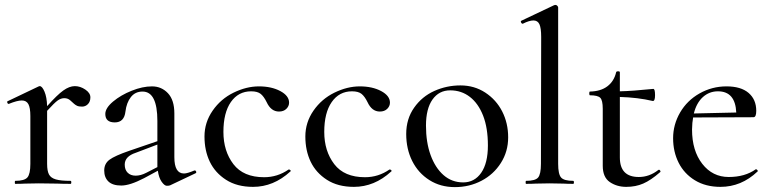

<svg xmlns="http://www.w3.org/2000/svg" viewBox="-20 -745 3123 778"><path d="M170.9 -295.9V-81.1Q170.9 -52.2 178.5 -38.1Q186 -23.9 206.1 -18.1Q226.1 -12.2 266.1 -12.2Q269 -12.2 269 -6.1Q269 0 266.1 0Q232.9 0 212.9 -1L137.2 -2L81.1 -1Q66.9 0 42 0Q40 0 40 -6.1Q40 -12.2 42 -12.2Q79.1 -12.2 91.1 -26.1Q103 -40 103 -81.1V-274.9Q103 -308.1 95 -323Q86.9 -337.9 68.4 -337.9Q49.8 -337.9 16.1 -324.2H14.2Q11.2 -324.2 9.5 -329.1Q7.8 -334 11.2 -335L134.8 -394Q138.7 -396 141.1 -396Q150.9 -396 160.4 -373.5Q169.9 -351.1 170.9 -314.9Q211.9 -360.8 236.6 -378.4Q261.2 -396 283.2 -396Q305.2 -396 325.7 -382.1Q346.2 -368.2 346.2 -350.6Q346.2 -333 336.2 -323Q326.2 -313 312.7 -313Q299.3 -313 292.2 -316.4Q285.2 -319.8 280 -324.5Q274.9 -329.1 264.9 -338.1Q254.9 -347.2 240.7 -347.2Q226.6 -347.2 213.4 -337.6Q200.2 -328.1 170.9 -295.9Z M485.4 -78.1Q485.4 -57.1 497.3 -45.2Q509.3 -33.2 529.8 -33.2Q550.3 -33.2 572.8 -44.9L617.7 -67.9V-159.2L530.3 -126Q485.4 -111.3 485.4 -78.1ZM406.7 -283.2Q406.7 -307.1 438.2 -333.5Q469.7 -359.9 513.7 -377.4Q557.6 -395 595.9 -395Q634.3 -395 660.4 -367.4Q686.5 -339.8 686.5 -285.2V-107.9Q686.5 -42 725.6 -42Q738.8 -42 767.6 -54.2H769.5Q773.4 -54.2 774.9 -49.6Q776.4 -44.9 772.5 -43L669.4 5.9Q665.5 7.8 656 7.8Q646.5 7.8 635 -8.5Q623.5 -24.9 619.6 -53.2L563.5 -22.9Q506.3 6.8 471.4 6.8Q436.5 6.8 419.4 -9.5Q402.3 -25.9 402.3 -54Q402.3 -82 423.8 -97.9Q445.3 -113.8 503.4 -133.8L617.7 -172.9V-254.9Q617.7 -374 557.6 -374Q527.8 -374 510.3 -351.6Q492.7 -329.1 488.3 -293Q483.4 -249 445.1 -249Q406.7 -249 406.7 -283.2Z M1151.4 -329.1Q1151.4 -314.9 1140.4 -304Q1129.4 -293 1110.4 -293Q1078.1 -293 1060.5 -331.1Q1049.3 -354 1036.4 -364.5Q1023.4 -375 997.6 -375Q945.8 -375 915.5 -331.5Q885.3 -288.1 885.3 -210.4Q885.3 -132.8 925.8 -79.8Q966.3 -26.9 1050.3 -26.9Q1104.5 -26.9 1149.4 -58.1H1151.4Q1154.3 -58.1 1157 -54.9Q1159.7 -51.8 1156.2 -49.8Q1088.4 12.2 1005.4 12.2Q940.4 12.2 896 -16.4Q851.6 -44.9 830.1 -89.8Q808.6 -134.8 808.6 -191.9Q808.6 -249 841.6 -296.6Q874.5 -344.2 926.5 -369.6Q978.5 -395 1029.3 -395Q1080.1 -395 1115.7 -376Q1151.4 -356.9 1151.4 -329.1Z M1560.1 -329.1Q1560.1 -314.9 1549.1 -304Q1538.1 -293 1519 -293Q1486.8 -293 1469.2 -331.1Q1458 -354 1445.1 -364.5Q1432.1 -375 1406.2 -375Q1354.5 -375 1324.2 -331.5Q1293.9 -288.1 1293.9 -210.4Q1293.9 -132.8 1334.5 -79.8Q1375 -26.9 1459 -26.9Q1513.2 -26.9 1558.1 -58.1H1560.1Q1563 -58.1 1565.7 -54.9Q1568.4 -51.8 1564.9 -49.8Q1497.1 12.2 1414.1 12.2Q1349.1 12.2 1304.7 -16.4Q1260.3 -44.9 1238.8 -89.8Q1217.3 -134.8 1217.3 -191.9Q1217.3 -249 1250.2 -296.6Q1283.2 -344.2 1335.2 -369.6Q1387.2 -395 1438 -395Q1488.8 -395 1524.4 -376Q1560.1 -356.9 1560.1 -329.1Z M1929.9 -44.9Q1957 -84 1957 -155.5Q1957 -227.1 1937.5 -276.6Q1918 -326.2 1883.8 -352.5Q1849.6 -378.9 1804.2 -378.9Q1758.8 -378.9 1732.4 -341.6Q1706.1 -304.2 1706.1 -236.1Q1706.1 -168 1724.9 -116.5Q1743.7 -64.9 1777.3 -35.4Q1811 -5.9 1856.9 -5.9Q1902.8 -5.9 1929.9 -44.9ZM1650.4 -92.5Q1626 -141.1 1626 -202.1Q1626 -263.2 1658 -308.6Q1689.9 -354 1740 -376.5Q1790 -398.9 1845.9 -398.9Q1901.9 -398.9 1946.3 -369.9Q1990.7 -340.8 2014.9 -293.5Q2039.1 -246.1 2039.1 -188.5Q2039.1 -130.9 2009.5 -84.5Q1980 -38.1 1930.9 -12.5Q1881.8 13.2 1823.2 13.2Q1764.6 13.2 1719.7 -15.4Q1674.8 -43.9 1650.4 -92.5Z M2111.8 -12.2Q2148.9 -12.2 2160.4 -25.6Q2171.9 -39.1 2171.9 -81.1L2172.9 -595.2Q2172.9 -631.3 2165.8 -646.7Q2158.7 -662.1 2141.6 -662.1Q2124.5 -662.1 2098.6 -648.9H2097.7Q2093.8 -648.9 2091.3 -654.1Q2088.9 -659.2 2092.8 -661.1L2225.6 -724.1L2231 -725.1Q2234.9 -725.1 2238.3 -721.4Q2241.7 -717.8 2241.7 -714.8V-81.1Q2241.7 -39.1 2253.7 -25.6Q2265.6 -12.2 2302.7 -12.2Q2305.7 -12.2 2305.7 -6.1Q2305.7 0 2302.7 0Q2278.8 0 2263.7 -1L2206.5 -2L2150.9 -1Q2136.7 0 2111.8 0Q2109.9 0 2109.9 -6.1Q2109.9 -12.2 2111.8 -12.2Z M2627.4 -384.8Q2634.3 -384.8 2634.3 -359.4Q2634.3 -334 2624.5 -335.9Q2564.5 -350.1 2491.7 -352.1V-106.9Q2491.7 -27.8 2568.4 -27.8Q2611.3 -27.8 2647.5 -56.2Q2648.4 -57.1 2650.9 -57.1Q2653.3 -57.1 2655.5 -53Q2657.7 -48.8 2654.3 -46.9Q2617.2 -14.6 2586.4 -1.2Q2555.7 12.2 2517.6 12.2Q2479.5 12.2 2450.9 -7.3Q2422.4 -26.9 2422.4 -73.2V-304.2Q2422.4 -338.4 2412.4 -348.6Q2402.3 -358.9 2370.6 -358.9Q2367.7 -358.9 2367.7 -366.5Q2367.7 -374 2370.6 -374Q2414.6 -375 2441.4 -395.5Q2468.3 -416 2476.6 -452.1Q2477.5 -456.1 2484.6 -456.1Q2491.7 -456.1 2491.7 -452.1V-375Q2540.5 -376 2627.4 -384.8Z M2963.4 -289.1Q2959.5 -375 2889.2 -375Q2854 -375 2828.1 -351.6Q2802.2 -328.1 2791.5 -285.2ZM3043.5 -59.1Q3046.4 -59.1 3049.3 -55.4Q3052.2 -51.8 3049.3 -49.8Q2983.9 12.2 2899.4 12.2Q2839.4 12.2 2795.9 -14.4Q2752.4 -41 2730 -85.4Q2707.5 -129.9 2707.5 -185.1Q2707.5 -240.2 2735.8 -289.1Q2764.2 -337.9 2814.7 -366.5Q2865.2 -395 2923.8 -395Q2982.4 -395 3013.4 -368.4Q3044.4 -341.8 3044.4 -295.9Q3044.4 -270 3033.2 -270L2788.6 -269Q2784.7 -249 2784.2 -220.2Q2784.2 -134.3 2825.7 -81.1Q2867.2 -27.8 2932.9 -27.8Q2998.5 -27.8 3042.5 -59.1Z"/></svg>

Font: Cormorant-Medium
Style: Regular
Weight: 500
Designer: Christian Thalmann (Catharsis Fonts)
Version: Version 3.000